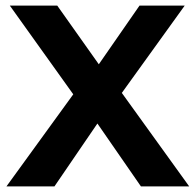

<svg xmlns="http://www.w3.org/2000/svg" viewBox="-20 -664 696 684"><path d="M482 0 327 -224 174 0H3L241 -328L15 -644H184L332 -435L477 -644H638L414 -333L654 0Z"/></svg>

Font: Montserrat Ace
Style: Bold
Weight: 700
Designer: Julieta Ulanovsky
Foundry: Julieta Ulanovsky
Version: Version 1